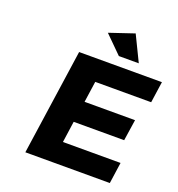

<svg xmlns="http://www.w3.org/2000/svg" viewBox="-161 -1062 1110 1194"><g transform="rotate(20 394.5 -464.5)"><path d="M140.1 0 241.2 -700.2H789.1L769 -560.1H398.9L378.9 -420.9H712.9L691.9 -280.8H357.9L337.9 -140.1H719.2L699.2 0ZM368.2 -874 532.2 -929.2 613.8 -761.2H481.9Z"/></g></svg>

Font: Trueno
Style: Bold Italic
Weight: 700
Designer: Julieta Ulanovsky
Foundry: Julieta Ulanovsky
Version: Version 3.001b | FøM Fix